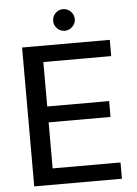

<svg xmlns="http://www.w3.org/2000/svg" viewBox="-59 -919 690 964"><g transform="rotate(-5 286.5 -437.0)"><path d="M74 0V-700H516V-618H174V-394H486V-314H174V-82H516V0ZM295 -765Q273 -765 257 -781Q241 -797 241 -819Q241 -842 257 -858Q273 -874 295 -874Q317 -874 333.5 -858Q350 -842 350 -819Q350 -797 333.5 -781Q317 -765 295 -765Z"/></g></svg>

Font: DM Sans 12pt Medium
Style: Regular
Weight: 500
Version: Version 4.004;gftools[0.9.30]